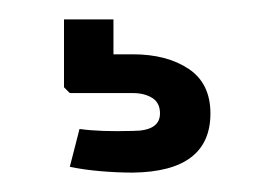

<svg xmlns="http://www.w3.org/2000/svg" viewBox="-20 -24 284 198"><path d="M117 154Q101 154 83.5 152.5Q66 151 52 148L62 109Q83 112 117 111Q145 111 145 93Q145 82 137 77Q129 72 117 72H52L46 66V-4H97V32H117Q152 32 174.5 47Q197 62 197 93Q197 153 117 154Z"/></svg>

Font: Big Shoulders Text
Style: Bold
Weight: 700
Designer: Patric King
Foundry: XO Type Co
Version: Version 1.000; ttfautohint (v1.8.2)